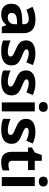

<svg xmlns="http://www.w3.org/2000/svg" viewBox="1165 -1965 810 3180"><g transform="rotate(90 1570.0 -375.0)"><path d="M528.8 0V-363.8C528.8 -494.1 448.2 -557.1 301.8 -557.1C225.1 -557.1 155.8 -540.5 92.8 -507.8L142.1 -407.2C201.2 -433.6 252.4 -446.8 295.9 -446.8C352.5 -446.8 380.9 -418.9 380.9 -363.8V-339.8L286.1 -336.9C122.6 -331.1 42 -278.8 42 -163.1C42 -107.9 57.1 -64.9 87.4 -35.2C117.2 -5.4 158.7 9.8 210.9 9.8C253.4 9.8 288.1 3.9 314.9 -8.8C341.3 -21 367.2 -42.5 392.1 -74.2H396L424.8 0ZM380.9 -208C380.9 -175.3 370.6 -148.9 350.1 -128.9C329.1 -108.9 301.8 -99.1 267.1 -99.1C218.8 -99.1 194.8 -120.1 194.8 -162.1C194.8 -220.7 236.8 -248.5 323.2 -251L380.9 -252.9Z M1063 -162.1C1063 -189 1058.1 -212.4 1048.8 -231.9C1039.6 -251.5 1024.9 -268.6 1004.9 -283.7C984.9 -298.8 953.6 -314.9 911.1 -332C863.3 -351.1 832.5 -365.7 818.4 -375.5C804.2 -385.3 796.9 -397 796.9 -410.2C796.9 -434.1 818.8 -445.8 862.8 -445.8C912.1 -445.8 957.5 -429.2 1012.2 -405.8L1057.1 -513.2C995.1 -542 931.2 -556.2 865.2 -556.2C727.1 -556.2 648.9 -501 648.9 -403.8C648.9 -375.5 653.3 -351.6 662.6 -332.5C671.4 -313 685.5 -295.9 705.6 -280.8C725.1 -265.6 755.9 -249.5 797.9 -231.9C827.1 -219.7 850.6 -209 868.2 -199.7C903.3 -181.2 916 -169.4 916 -146C916 -114.7 889.2 -99.1 835 -99.1C808.6 -99.1 778.3 -103.5 743.7 -112.3C709 -121.1 677.7 -131.8 649.9 -145V-22C698.7 -1 750.5 9.8 830.1 9.8C984.9 9.8 1063 -50.3 1063 -162.1Z M1560.1 -162.1C1560.1 -189 1555.2 -212.4 1545.9 -231.9C1536.6 -251.5 1522 -268.6 1502 -283.7C1481.9 -298.8 1450.7 -314.9 1408.2 -332C1360.4 -351.1 1329.6 -365.7 1315.4 -375.5C1301.3 -385.3 1293.9 -397 1293.9 -410.2C1293.9 -434.1 1315.9 -445.8 1359.9 -445.8C1409.2 -445.8 1454.6 -429.2 1509.3 -405.8L1554.2 -513.2C1492.2 -542 1428.2 -556.2 1362.3 -556.2C1224.1 -556.2 1146 -501 1146 -403.8C1146 -375.5 1150.4 -351.6 1159.7 -332.5C1168.5 -313 1182.6 -295.9 1202.6 -280.8C1222.2 -265.6 1252.9 -249.5 1294.9 -231.9C1324.2 -219.7 1347.7 -209 1365.2 -199.7C1400.4 -181.2 1413.1 -169.4 1413.1 -146C1413.1 -114.7 1386.2 -99.1 1332 -99.1C1305.7 -99.1 1275.4 -103.5 1240.7 -112.3C1206.1 -121.1 1174.8 -131.8 1147 -145V-22C1195.8 -1 1247.6 9.8 1327.1 9.8C1481.9 9.8 1560.1 -50.3 1560.1 -162.1Z M1669.9 -687C1669.9 -638.2 1696.8 -613.8 1751 -613.8C1805.2 -613.8 1832 -640.6 1832 -687C1832 -735.4 1805.2 -759.8 1751 -759.8C1696.8 -759.8 1669.9 -735.4 1669.9 -687ZM1825.2 -545.9H1676.3V0H1825.2Z M2362.3 -162.1C2362.3 -189 2357.4 -212.4 2348.1 -231.9C2338.9 -251.5 2324.2 -268.6 2304.2 -283.7C2284.2 -298.8 2252.9 -314.9 2210.4 -332C2162.6 -351.1 2131.8 -365.7 2117.7 -375.5C2103.5 -385.3 2096.2 -397 2096.2 -410.2C2096.2 -434.1 2118.2 -445.8 2162.1 -445.8C2211.4 -445.8 2256.8 -429.2 2311.5 -405.8L2356.4 -513.2C2294.4 -542 2230.5 -556.2 2164.6 -556.2C2026.4 -556.2 1948.2 -501 1948.2 -403.8C1948.2 -375.5 1952.6 -351.6 1961.9 -332.5C1970.7 -313 1984.9 -295.9 2004.9 -280.8C2024.4 -265.6 2055.2 -249.5 2097.2 -231.9C2126.5 -219.7 2149.9 -209 2167.5 -199.7C2202.6 -181.2 2215.3 -169.4 2215.3 -146C2215.3 -114.7 2188.5 -99.1 2134.3 -99.1C2107.9 -99.1 2077.6 -103.5 2043 -112.3C2008.3 -121.1 1977.1 -131.8 1949.2 -145V-22C1998 -1 2049.8 9.8 2129.4 9.8C2284.2 9.8 2362.3 -50.3 2362.3 -162.1Z M2708.5 -108.9C2669.4 -108.9 2643.6 -128.4 2643.6 -170.9V-434.1H2796.4V-545.9H2643.6V-662.1H2548.3L2505.4 -546.9L2423.3 -497.1V-434.1H2494.6V-170.9C2494.6 -50.3 2546.4 9.8 2665.5 9.8C2719.7 9.8 2765.1 1.5 2802.2 -15.1V-126C2765.6 -114.7 2734.4 -108.9 2708.5 -108.9Z M2906.2 -687C2906.2 -638.2 2933.1 -613.8 2987.3 -613.8C3041.5 -613.8 3068.4 -640.6 3068.4 -687C3068.4 -735.4 3041.5 -759.8 2987.3 -759.8C2933.1 -759.8 2906.2 -735.4 2906.2 -687ZM3061.5 -545.9H2912.6V0H3061.5Z"/></g></svg>

Font: Noto Reveo Sans
Style: Bold
Weight: 700
Designer: Monotype Design team
Foundry: Monotype Imaging Inc.
Version: Version 1.04